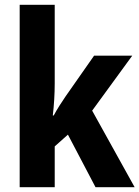

<svg xmlns="http://www.w3.org/2000/svg" viewBox="-20 -780 581 800"><path d="M208 -432V-760H62V0H208V-170L263 -219L378 0H541L364 -319L531 -548H372L253 -378C238 -356 217 -324 204 -299H200C205 -340 208 -389 208 -432Z"/></svg>

Font: Noto Sans Oriya Cond Bold
Style: Bold
Weight: 700
Width: 3
Designer: Amélie Bonet and Sol Matas
Foundry: Google LLC
Version: Version 2.006